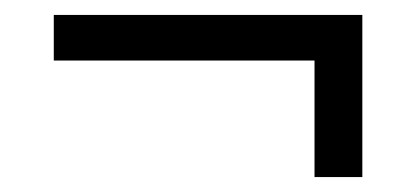

<svg xmlns="http://www.w3.org/2000/svg" viewBox="-20 -384 533 257"><path d="M52 -303V-364H465V-147H401V-327L424 -303Z"/></svg>

Font: Lisu Bosa
Style: Bold Italic
Weight: 700
Italic angle: -19°
Designer: David Morse, Annie Olsen, Victor Gaultney, Frank Grießhammer (Latin)
Foundry: SIL International
Version: Version 2.000